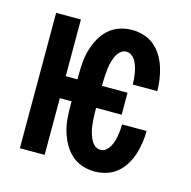

<svg xmlns="http://www.w3.org/2000/svg" viewBox="-87 -628 724 726"><g transform="rotate(15 275.0 -265.0)"><path d="M344 12Q319 12 295 4Q271 -4 252.5 -21Q234 -38 222 -60Q210 -82 203 -106Q196 -130 194 -155Q192 -180 192 -205V-222H146V0H49V-530H146V-308H192V-325Q192 -350 194 -375Q196 -400 203 -424Q210 -448 222 -470Q234 -492 252.5 -509Q271 -526 295 -534Q319 -542 344 -542Q367 -542 390 -535Q413 -528 431 -513Q449 -498 461.5 -477.5Q474 -457 481 -435Q488 -413 491.5 -389.5Q495 -366 495 -343H399Q399 -354 398 -365.5Q397 -377 395 -388.5Q393 -400 389.5 -411Q386 -422 380.5 -432Q375 -442 365.5 -449.5Q356 -457 344 -457Q331 -457 321 -448Q311 -439 305.5 -427Q300 -415 296.5 -402.5Q293 -390 291.5 -377Q290 -364 289 -351Q288 -338 288 -325V-308H388V-222H288V-205Q288 -192 289 -179Q290 -166 291.5 -153Q293 -140 296.5 -127.5Q300 -115 305.5 -103Q311 -91 321 -82Q331 -73 344 -73Q356 -73 365.5 -80.5Q375 -88 380.5 -98Q386 -108 389.5 -119Q393 -130 395 -141.5Q397 -153 398 -164.5Q399 -176 399 -187H495Q495 -164 491.5 -140.5Q488 -117 481 -95Q474 -73 461.5 -52.5Q449 -32 431 -17Q413 -2 390 5Q367 12 344 12Z"/></g></svg>

Font: Lode Dark Term
Style: Bold
Weight: 700
Monospace: yes
Designer: Belleve Invis
Foundry: Belleve Invis
Version: Version 29.2.0